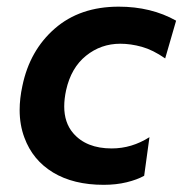

<svg xmlns="http://www.w3.org/2000/svg" viewBox="-20 -530 536 562"><path d="M283.5 11Q195 11 135.2 -25.2Q75.5 -61.5 51.5 -127Q37.5 -164 37.5 -208Q37.5 -241.5 45.5 -278.5Q67 -382.5 140.5 -446.5Q214 -510.5 327.5 -510.5Q422.5 -510.5 495.5 -469.5L463.5 -359Q427.5 -384 395 -393Q362.5 -402 332 -402Q275.5 -402 231.8 -366.8Q188 -331.5 173.5 -266Q168 -240.5 168 -218.5Q168 -171 194 -140.5Q232.5 -95.5 307 -95.5Q365.5 -95.5 417.5 -128.5L402 -15.5Q381.5 -4 350.8 3.5Q320 11 283.5 11Z"/></svg>

Font: Heraclito SemiBold
Style: Italic
Weight: 600
Italic angle: -12°
Designer: Kostas Bartsokas (font) & Cristiano Sobral (main changes)
Foundry: Kostas Bartsokas (font) & Cristiano Sobral (main changes)
Version: Version 1.00;July 8, 2020;FontCreator 13.0.0.2655 64-bit